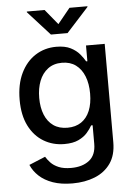

<svg xmlns="http://www.w3.org/2000/svg" viewBox="-63 -806 741 1068"><g transform="rotate(-5 307.5 -271.5)"><path d="M298.8 215.3Q235.4 215.3 189 199Q142.6 182.6 112.5 154.5Q82.5 126.5 67.9 91.8L158.7 54.2Q168.5 70.8 184.8 88.1Q201.2 105.5 228.8 117.2Q256.3 128.9 298.3 128.9Q360.8 128.9 399.2 99.1Q437.5 69.3 437.5 6.3V-97.2H429.2Q418.9 -78.1 400.6 -57.1Q382.3 -36.1 351.6 -21.5Q320.8 -6.8 272.5 -6.8Q208.5 -6.8 157 -37.6Q105.5 -68.4 75.4 -127.7Q45.4 -187 45.4 -272.9Q45.4 -359.4 75.2 -421.4Q105 -483.4 156.7 -516.6Q208.5 -549.8 273.9 -549.8Q322.8 -549.8 353.8 -533.9Q384.8 -518.1 403.6 -495.6Q422.4 -473.1 432.6 -454.6H439.5V-542.5H543.9V6.3Q543.9 78.6 511.5 124.8Q479 170.9 423.6 193.1Q368.2 215.3 298.8 215.3ZM297.4 -95.7Q342.8 -95.7 374.5 -117.2Q406.2 -138.7 422.6 -178.7Q439 -218.8 439 -274.4Q439 -329.6 422.6 -370.8Q406.2 -412.1 374.8 -435.3Q343.3 -458.5 297.4 -458.5Q250.5 -458.5 218.8 -434.3Q187 -410.2 170.9 -368.9Q154.8 -327.6 154.8 -274.4Q154.8 -220.7 171.1 -180.4Q187.5 -140.1 219.2 -117.9Q251 -95.7 297.4 -95.7ZM227.1 -759.3 296.9 -674.3 366.2 -759.3H466.3V-755.4L343.3 -620.1H250.5L127.9 -755.4V-759.3Z"/></g></svg>

Font: Inter 16pt Medium
Style: Regular
Weight: 500
Version: Version 4.001;git-66647c0bb